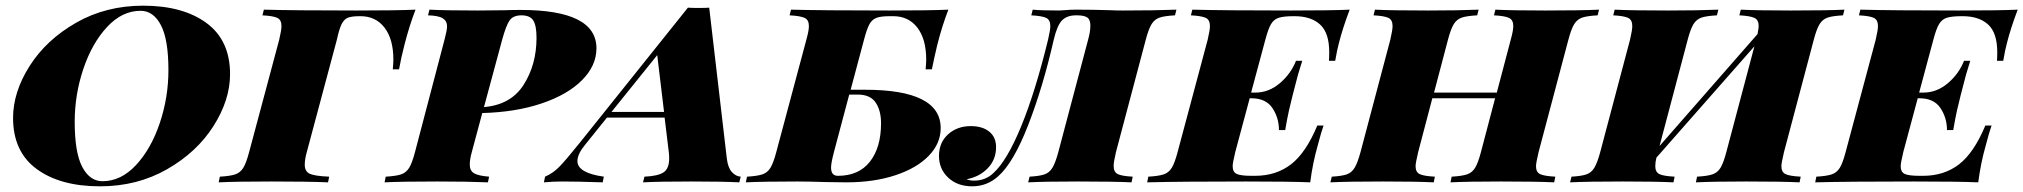

<svg xmlns="http://www.w3.org/2000/svg" viewBox="-20 -642 7124 676"><path d="M26 -227Q26 -318 84.5 -410Q143 -502 248 -562Q353 -622 484 -622Q624 -622 707 -561Q790 -500 790 -381Q790 -290 731.5 -198Q673 -106 568 -46Q463 14 332 14Q192 14 109 -47Q26 -108 26 -227ZM243 -213Q243 -105 269.5 -54.5Q296 -4 341 -4Q406 -4 459 -61Q512 -118 542.5 -208.5Q573 -299 573 -395Q573 -503 546.5 -553.5Q520 -604 475 -604Q410 -604 357 -547Q304 -490 273.5 -399.5Q243 -309 243 -213Z M1166 -502 1060 -106Q1053 -81 1053 -62Q1053 -38 1071 -30Q1089 -22 1139 -20L1135 0Q1068 -3 936 -3Q810 -3 750 0L754 -20Q790 -22 808 -28Q826 -34 836.5 -51Q847 -68 857 -106L963 -502Q971 -536 971 -550Q971 -572 956.5 -579Q942 -586 904 -588L909 -608Q1018 -605 1236 -605Q1380 -605 1443 -608Q1421 -551 1404 -484Q1392 -438 1385 -398H1363Q1365 -422 1365 -432Q1365 -504 1334 -544.5Q1303 -585 1249 -585H1246Q1218 -585 1204.5 -579.5Q1191 -574 1182.5 -556.5Q1174 -539 1166 -502Z M1641 -106Q1634 -81 1634 -62Q1634 -41 1649 -32Q1664 -23 1702 -20L1698 0Q1629 -3 1520 -3Q1394 -3 1334 0L1338 -20Q1374 -22 1392 -28Q1410 -34 1420.5 -51Q1431 -68 1441 -106L1545 -502Q1554 -536 1554 -549Q1554 -568 1539 -577.5Q1524 -587 1487 -588L1492 -608Q1550 -605 1662 -605L1760 -606Q1780 -607 1813 -607Q2080 -607 2080 -472Q2080 -411 2029.5 -360Q1979 -309 1887.5 -278Q1796 -247 1678 -244ZM1748 -502 1684 -265Q1779 -273 1824 -344Q1869 -415 1869 -509Q1869 -552 1857.5 -570Q1846 -588 1816 -588Q1787 -588 1774.5 -570.5Q1762 -553 1748 -502Z M2588 -20 2583 0Q2525 -3 2414 -3Q2298 -3 2244 0L2249 -20Q2296 -22 2316 -35Q2336 -48 2336 -84Q2336 -97 2335 -104L2320 -228H2117L2039 -131Q2013 -99 2013 -75Q2013 -33 2106 -20L2102 0Q2013 -3 1960 -3Q1926 -3 1895 0L1899 -20Q1927 -32 1949.5 -55Q1972 -78 2021 -139L2402 -615Q2415 -614 2440 -614Q2465 -614 2477 -615L2539 -84Q2543 -51 2557 -36Q2571 -21 2588 -20ZM2318 -248 2294 -448 2133 -248Z M3292 -191Q3292 -137 3250 -93.5Q3208 -50 3132.5 -25Q3057 0 2960 0L2887 -1Q2827 -3 2788 -3Q2666 -3 2606 0L2610 -20Q2646 -22 2664 -28Q2682 -34 2692.5 -51Q2703 -68 2713 -106L2819 -502Q2828 -534 2828 -550Q2828 -572 2813 -579Q2798 -586 2760 -588L2765 -608Q2880 -605 3112 -605Q3256 -605 3319 -608Q3297 -551 3280 -484Q3269 -438 3261 -398H3239Q3241 -422 3241 -432Q3241 -504 3210 -544.5Q3179 -585 3125 -585H3112Q3081 -585 3065.5 -579Q3050 -573 3041 -556.5Q3032 -540 3022 -502L2975 -326H3026Q3292 -326 3292 -191ZM3082 -208Q3082 -253 3063 -281Q3044 -309 3000 -309H2970L2916 -106Q2906 -68 2906 -52Q2906 -23 2930 -23Q3004 -23 3043 -73Q3082 -123 3082 -208Z M3670 -502Q3678 -536 3678 -550Q3678 -572 3663.5 -579Q3649 -586 3611 -588L3616 -608Q3647 -605 3709 -605Q3717 -605 3733 -606.5Q3749 -608 3768 -608Q3832 -608 3890 -606Q3907 -605 3934 -605Q4047 -605 4122 -608L4117 -588Q4080 -586 4062.5 -580Q4045 -574 4034.5 -557Q4024 -540 4014 -502L3909 -106Q3901 -72 3901 -58Q3901 -36 3915.5 -29Q3930 -22 3968 -20L3964 0Q3900 -3 3777 -3Q3659 -3 3600 0L3605 -20Q3640 -22 3657.5 -28Q3675 -34 3685.5 -51.5Q3696 -69 3706 -106L3811 -502Q3819 -530 3819 -552Q3819 -573 3808 -580.5Q3797 -588 3772 -588H3768Q3737 -588 3719.5 -570.5Q3702 -553 3690 -502Q3652 -335 3600 -201.5Q3548 -68 3494 -21Q3455 14 3403 14Q3351 14 3318.5 -16.5Q3286 -47 3286 -93Q3286 -140 3318 -169Q3350 -198 3398 -198Q3439 -198 3463 -178.5Q3487 -159 3487 -124Q3487 -80 3457.5 -49.5Q3428 -19 3383 -11Q3395 -6 3409 -6Q3450 -6 3478 -33Q3526 -77 3575.5 -197.5Q3625 -318 3670 -502Z M4732 -608Q4707 -542 4694 -490Q4688 -468 4681 -428H4659Q4660 -439 4660 -458Q4660 -526 4628 -555.5Q4596 -585 4538 -585H4535Q4500 -585 4482.5 -579.5Q4465 -574 4455 -557Q4445 -540 4435 -502L4385 -316H4400Q4447 -316 4486 -349Q4525 -382 4543 -428H4565Q4549 -379 4538 -333L4531 -306Q4524 -279 4518 -252Q4512 -225 4505 -184H4483Q4483 -227 4460 -261.5Q4437 -296 4386 -296H4380L4329 -106Q4320 -68 4320 -57Q4320 -36 4334.5 -29.5Q4349 -23 4386 -23H4399Q4473 -23 4525.5 -63.5Q4578 -104 4618 -200H4640Q4632 -178 4619 -128Q4602 -69 4593 0Q4525 -3 4367 -3Q4135 -3 4019 0L4023 -20Q4059 -22 4077 -28Q4095 -34 4105.5 -51Q4116 -68 4126 -106L4232 -502Q4240 -536 4240 -550Q4240 -572 4225.5 -579Q4211 -586 4173 -588L4178 -608Q4293 -605 4525 -605Q4669 -605 4732 -608Z M5610 -608 5605 -588Q5568 -586 5550.5 -580Q5533 -574 5522.5 -557Q5512 -540 5502 -502L5397 -106Q5388 -68 5388 -57Q5388 -36 5402.5 -29Q5417 -22 5456 -20L5452 0Q5392 -3 5264 -3Q5149 -3 5087 0L5091 -20Q5127 -22 5145 -28Q5163 -34 5173.5 -51Q5184 -68 5194 -106L5244 -296H5023L4973 -106Q4964 -68 4964 -57Q4964 -36 4978.5 -29Q4993 -22 5032 -20L5028 0Q4967 -3 4851 -3Q4725 -3 4664 0L4669 -20Q4704 -22 4721.5 -28Q4739 -34 4749.5 -51.5Q4760 -69 4770 -106L4875 -502Q4883 -536 4883 -550Q4883 -572 4868.5 -579Q4854 -586 4816 -588L4821 -608Q4879 -605 5008 -605Q5115 -605 5186 -608L5181 -588Q5144 -586 5126.5 -580Q5109 -574 5098.5 -557Q5088 -540 5078 -502L5029 -316H5250L5299 -502Q5308 -534 5308 -550Q5308 -572 5293 -579Q5278 -586 5240 -588L5245 -608Q5305 -605 5421 -605Q5548 -605 5610 -608Z M6474 -608 6469 -588Q6432 -586 6414.5 -580Q6397 -574 6386.5 -557Q6376 -540 6366 -502L6261 -106Q6252 -68 6252 -57Q6252 -36 6266.5 -29Q6281 -22 6320 -20L6316 0Q6256 -3 6128 -3Q6013 -3 5951 0L5955 -20Q5991 -22 6009 -28Q6027 -34 6037.5 -51Q6048 -68 6058 -106L6157 -479L5812 -87Q5808 -71 5808 -57Q5808 -36 5822.5 -29Q5837 -22 5876 -20L5872 0Q5811 -3 5695 -3Q5569 -3 5508 0L5513 -20Q5548 -22 5565.5 -28Q5583 -34 5593.5 -51.5Q5604 -69 5614 -106L5719 -502Q5727 -536 5727 -550Q5727 -572 5712.5 -579Q5698 -586 5660 -588L5665 -608Q5723 -605 5852 -605Q5959 -605 6030 -608L6025 -588Q5988 -586 5970.5 -580Q5953 -574 5942.5 -557Q5932 -540 5922 -502L5823 -128L6168 -522Q6172 -544 6172 -550Q6172 -572 6157 -579Q6142 -586 6104 -588L6109 -608Q6169 -605 6285 -605Q6412 -605 6474 -608Z M7084 -608Q7059 -542 7046 -490Q7040 -468 7033 -428H7011Q7012 -439 7012 -458Q7012 -526 6980 -555.5Q6948 -585 6890 -585H6887Q6852 -585 6834.5 -579.5Q6817 -574 6807 -557Q6797 -540 6787 -502L6737 -316H6752Q6799 -316 6838 -349Q6877 -382 6895 -428H6917Q6901 -379 6890 -333L6883 -306Q6876 -279 6870 -252Q6864 -225 6857 -184H6835Q6835 -227 6812 -261.5Q6789 -296 6738 -296H6732L6681 -106Q6672 -68 6672 -57Q6672 -36 6686.5 -29.5Q6701 -23 6738 -23H6751Q6825 -23 6877.5 -63.5Q6930 -104 6970 -200H6992Q6984 -178 6971 -128Q6954 -69 6945 0Q6877 -3 6719 -3Q6487 -3 6371 0L6375 -20Q6411 -22 6429 -28Q6447 -34 6457.5 -51Q6468 -68 6478 -106L6584 -502Q6592 -536 6592 -550Q6592 -572 6577.5 -579Q6563 -586 6525 -588L6530 -608Q6645 -605 6877 -605Q7021 -605 7084 -608Z"/></svg>

Font: Playfair Display SC Black
Style: Italic
Weight: 900
Italic angle: -14°
Designer: Claus Eggers Sørensen
Foundry: Claus Eggers Sørensen
Version: Version 1.200; ttfautohint (v1.6)